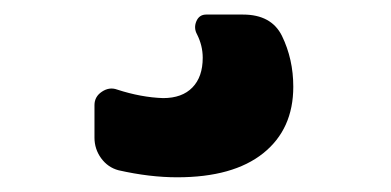

<svg xmlns="http://www.w3.org/2000/svg" viewBox="-20 -25 540 265"><path d="M315.4 -4.9Q354.5 -4.9 369.1 24.4Q384.8 56.6 384.8 94.7Q384.8 153.3 343.3 186.5Q301.8 219.7 224.6 219.7Q186.5 219.7 143.6 210Q128.9 206.1 119.6 193.4Q110.4 180.7 110.4 165V120.1Q110.4 108.4 120.6 101.6Q130.9 94.7 141.6 98.6Q174.8 109.4 205.1 110.4Q231.4 110.4 245.6 95.7Q259.8 81.1 259.8 54.7Q259.8 38.1 252 22.5Q247.1 13.7 251 4.4Q254.9 -4.9 264.6 -4.9Z"/></svg>

Font: Rounded-L Mgen+ 1mn bold
Style: Bold
Weight: 700
Designer: [Source Han Sans]
Ryoko NISHIZUKA  (kana & ideographs); Paul D. Hunt (Latin, Greek & Cyrillic); Wenlong ZHANG  (bopomofo
Version: Version 1.059.20150602